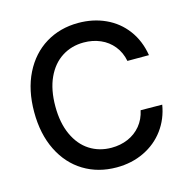

<svg xmlns="http://www.w3.org/2000/svg" viewBox="-107 -820 916 933"><g transform="rotate(-15 351.5 -353.5)"><path d="M368.2 -618.2Q306.6 -618.2 258.3 -587.2Q210 -556.2 182.6 -496.6Q155.3 -437 155.3 -353.5Q155.3 -270 182.9 -210.2Q210.4 -150.4 258.5 -119.6Q306.6 -88.9 368.2 -88.9Q413.1 -88.9 451.2 -105.2Q489.3 -121.6 515.4 -153.1Q541.5 -184.6 550.8 -228.5L659.2 -227.5Q647.9 -158.2 608.2 -104.2Q568.4 -50.3 506.1 -20.3Q443.8 9.8 367.2 9.8Q274.9 9.8 202.6 -34.2Q130.4 -78.1 89.6 -160.4Q48.8 -242.7 48.8 -353.5Q48.8 -464.4 89.8 -546.6Q130.9 -628.9 203.1 -672.9Q275.4 -716.8 367.2 -716.8Q441.9 -716.8 503.9 -688.2Q565.9 -659.7 606.4 -605.5Q647 -551.3 659.2 -476.6H550.8Q542 -521 516.1 -553Q490.2 -585 451.9 -601.6Q413.6 -618.2 368.2 -618.2Z"/></g></svg>

Font: Pretendard Medium
Style: Regular
Weight: 500
Designer: Base glyphs from Inter by Rasmus Andersson; Hangeul glyphs from Noto Sans CJK(Source Han Sans) by Jang Soo-young and Kan
Foundry: Kil Hyung-jin
Version: Version 1.309